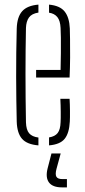

<svg xmlns="http://www.w3.org/2000/svg" viewBox="-20 -625 369 832"><path d="M52.5 -98Q51.5 -141 50.8 -190Q50 -239 50 -291.2Q50 -343.5 50.5 -396.8Q51 -450 52.5 -501Q54 -551.5 76 -576.2Q98 -601 146.5 -605V-570.5Q117.5 -566 105.5 -549.2Q93.5 -532.5 92.5 -504Q91.5 -458 91 -408Q90.5 -358 90.5 -305.8Q90.5 -253.5 91 -200.5Q91.5 -147.5 92.5 -95Q93.5 -62.5 106.2 -47.5Q119 -32.5 146.5 -29V5Q97 1 75.5 -23.5Q54 -48 52.5 -98ZM192.5 5V-29.5Q218 -33.5 229.8 -48.5Q241.5 -63.5 242.5 -95Q243.5 -110 243.2 -139.8Q243 -169.5 241.5 -197H281.5Q283 -174 283.2 -144Q283.5 -114 282.5 -98Q280 -48 260.2 -23.5Q240.5 1 192.5 5ZM136.5 -289V-322H242.5Q243.5 -357.5 243.8 -394.8Q244 -432 243.8 -461.8Q243.5 -491.5 242.5 -504Q241 -535.5 228.5 -551Q216 -566.5 192.5 -570V-605Q240 -600.5 260.2 -575Q280.5 -549.5 282.5 -502Q283 -491 283.5 -456.2Q284 -421.5 283.8 -376.2Q283.5 -331 281.5 -289ZM270 187H249Q208.5 187 192.5 166Q176.5 145 186 106L203 40H243L225 106Q218.5 130 224.2 140.5Q230 151 250 151H270Z"/></svg>

Font: Big Shoulders Stencil Text Thin Thin
Style: Regular
Weight: 250
Version: Version 2.001